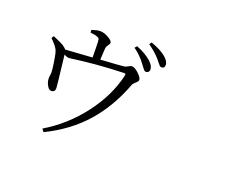

<svg xmlns="http://www.w3.org/2000/svg" viewBox="-130 -1065 1760 1387"><g transform="rotate(20 750.0 -371.0)"><path d="M380.9 -724.6 379.9 -745.1Q420.9 -758.8 443.4 -758.8Q473.6 -758.8 507.8 -739.3Q542 -719.7 542 -704.1Q542 -696.3 530.8 -681.2Q519.5 -666 518.6 -649.4Q515.6 -614.3 513.7 -565.4Q662.1 -574.2 694.3 -578.1Q703.1 -579.1 720.2 -588.9Q737.3 -598.6 745.1 -598.6Q767.6 -598.6 798.3 -569.8Q829.1 -541 829.1 -522.5Q829.1 -512.7 811 -497.1Q793 -481.4 790 -472.7Q720.7 -287.1 604 -153.8Q487.3 -20.5 307.6 67.4L291 45.9Q451.2 -49.8 566.4 -200.7Q681.6 -351.6 719.7 -516.6Q721.7 -527.3 719.2 -530.3Q716.8 -533.2 707 -533.2Q590.8 -529.3 496.6 -521Q402.3 -512.7 355 -505.9Q307.6 -499 296.9 -499Q278.3 -499 258.8 -511.7Q260.7 -494.1 267.6 -434.6Q274.4 -375 280.3 -323.2Q286.1 -271.5 286.1 -263.7Q287.1 -233.4 258.8 -231.4Q240.2 -230.5 225.6 -256.3Q210.9 -282.2 210 -307.6Q209 -313.5 211.4 -330.6Q213.9 -347.7 213.9 -355.5Q213.9 -378.9 206.5 -426.8Q199.2 -474.6 193.4 -499Q190.4 -509.8 186.5 -519.5Q182.6 -529.3 173.8 -541Q165 -552.7 161.6 -557.1Q158.2 -561.5 144.5 -575.7Q130.9 -589.8 128.9 -591.8L140.6 -609.4Q198.2 -585.9 220.7 -572.3Q244.1 -556.6 250 -546.9Q278.3 -547.9 456.1 -560.5Q456.1 -630.9 454.1 -679.7Q453.1 -697.3 450.2 -703.6Q447.3 -710 435.5 -713.9Q420.9 -720.7 380.9 -724.6ZM716.8 -730.5 730.5 -747.1Q797.9 -721.7 844.7 -681.6Q878.9 -650.4 878.9 -621.1Q878.9 -609.4 871.6 -602.1Q864.3 -594.7 853.5 -594.7Q846.7 -594.7 840.8 -599.6Q835 -604.5 823.2 -620.6Q811.5 -636.7 806.6 -642.6Q769.5 -693.4 716.8 -730.5ZM807.6 -791 820.3 -808.6Q894.5 -782.2 933.6 -750Q971.7 -719.7 971.7 -689.5Q971.7 -664.1 947.3 -664.1Q939.5 -664.1 933.6 -669.4Q927.7 -674.8 917 -689Q906.2 -703.1 899.4 -710.9Q860.4 -754.9 807.6 -791Z"/></g></svg>

Font: Bpmf Zihi Serif Regular
Style: Regular
Weight: 400
Foundry: But Ko
Version: Version 1.320